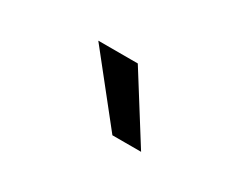

<svg xmlns="http://www.w3.org/2000/svg" viewBox="-38 -920 497 400"><g transform="rotate(30 210.5 -720.0)"><path d="M308 -642H239L115 -798H210Z"/></g></svg>

Font: Hind Madurai
Style: Regular
Weight: 400
Designer: Jyotish Sonowal
Foundry: Indian Type Foundry
Version: Version 1.001;PS 1.0;hotconv 1.0.86;makeotf.lib2.5.63406; tt